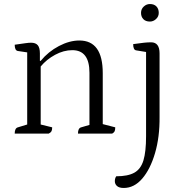

<svg xmlns="http://www.w3.org/2000/svg" viewBox="-20 -663 898 953"><path d="M53 0Q53 -27 69 -31L115 -45V-403L68 -410Q53 -413 53 -441Q88 -446 105.5 -448.5Q123 -451 134 -451Q157 -451 167.5 -438.5Q178 -426 178 -398V-361H182Q220 -407 272.5 -434.5Q325 -462 374 -462Q490 -462 490 -300V-47L552 -31Q552 -18 549 -11.5Q546 -5 537 0H367Q367 -27 383 -31L424 -43V-302Q424 -414 339 -414Q296 -414 253.5 -391Q211 -368 182 -333V-45L239 -31Q239 -18 235.5 -11.5Q232 -5 222 0ZM594 270Q572 270 561 260.5Q550 251 550 236Q550 222 557 212Q615 212 647 194Q679 176 692 133Q705 90 705 13V-405L656 -413Q641 -415 641 -444Q676 -449 695 -451Q714 -453 730 -453Q772 -453 772 -398V-83Q773 17 749.5 97Q726 177 686 223.5Q646 270 594 270ZM724 -556Q703 -556 691.5 -568Q680 -580 680 -599Q680 -618 693.5 -630.5Q707 -643 724 -643Q745 -643 756.5 -631Q768 -619 768 -599Q768 -581 754.5 -568.5Q741 -556 724 -556Z"/></svg>

Font: Petrona Light
Style: Regular
Weight: 300
Designer: Ringo R. Seeber
Foundry: Ringo R. Seeber
Version: Version 2.001; ttfautohint (v1.8.3)